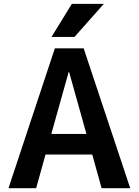

<svg xmlns="http://www.w3.org/2000/svg" viewBox="-20 -983 724 1003"><path d="M355.5 -962.9H522.5L369.1 -790H249ZM248 -283.2H431.6L340.8 -607.4H338.9ZM217.8 -175.8 168.9 0H24.4L266.6 -730.5H417L660.2 0H510.7L461.9 -175.8Z"/></svg>

Font: Mgen+ 1c bold
Style: Bold
Weight: 700
Designer: [Source Han Sans]
Ryoko NISHIZUKA  (kana & ideographs); Paul D. Hunt (Latin, Greek & Cyrillic); Wenlong ZHANG  (bopomofo
Version: Version 1.059.20150602